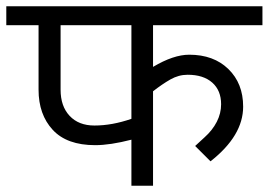

<svg xmlns="http://www.w3.org/2000/svg" viewBox="-50 -590 854 610"><path d="M436.2 -377.5Q501.2 -416.2 551.2 -416.2Q628.8 -416.2 675.6 -370.6Q722.5 -325 722.5 -251.2Q722.5 -158.8 618.8 -77.5L570 -126.2Q575 -131.2 600 -153.8Q625 -176.2 638.8 -203.1Q652.5 -230 652.5 -258.8Q652.5 -302.5 624.4 -327.5Q596.2 -352.5 546.2 -352.5Q517.5 -352.5 491.2 -337.5Q465 -322.5 436.2 -300V0H367.5V-146.2Q300 -128.8 252.5 -128.8Q162.5 -128.8 117.5 -177.5Q72.5 -226.2 72.5 -305V-510H-30V-570H783.8V-510H436.2ZM142.5 -510V-305Q142.5 -252.5 171.2 -221.9Q200 -191.2 250 -191.2Q306.2 -191.2 367.5 -212.5V-510Z"/></svg>

Font: Cambay
Style: Regular
Weight: 400
Designer: Pooja Saxena
Foundry: Pooja Saxena
Version: Version 1.181;PS 001.181;hotconv 1.0.70;makeotf.lib2.5.58329